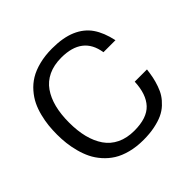

<svg xmlns="http://www.w3.org/2000/svg" viewBox="-190 -953 1153 1153"><g transform="rotate(-45 386.5 -376.5)"><path d="M715.8 -272.9Q711.4 -238.8 706.1 -212.4Q700.7 -186 689.9 -155Q679.2 -124 664.3 -101.1Q649.4 -78.1 625.7 -55.9Q602.1 -33.7 571.5 -19.5Q541 -5.4 497.8 3.4Q454.6 12.2 401.9 12.2Q342.8 12.2 293.5 -0.7Q244.1 -13.7 209.2 -35.6Q174.3 -57.6 147 -88.6Q119.6 -119.6 103 -153.6Q86.4 -187.5 75.9 -227.3Q65.4 -267.1 61.3 -303.2Q57.1 -339.4 57.1 -377.9Q57.1 -417 60.8 -452.6Q64.5 -488.3 74.5 -528.1Q84.5 -567.9 100.6 -601.1Q116.7 -634.3 143.6 -665.3Q170.4 -696.3 205.6 -717.8Q240.7 -739.3 291 -752.2Q341.3 -765.1 401.9 -765.1Q494.6 -765.1 556.9 -738.3Q619.1 -711.4 654.1 -660.9Q689 -610.4 706.1 -530.8H604Q580.6 -687 401.9 -687Q338.9 -687 292 -664.8Q245.1 -642.6 216.3 -601.3Q187.5 -560.1 173.3 -504.2Q159.2 -448.2 159.2 -377.9Q159.2 -307.6 173.3 -251.5Q187.5 -195.3 216.3 -153.3Q245.1 -111.3 292.2 -88.6Q339.4 -65.9 401.9 -65.9Q509.8 -65.9 558.6 -118.2Q607.4 -170.4 611.8 -272.9Z"/></g></svg>

Font: Standard
Style: Regular
Weight: 400
Designer: Bryce Wilner
Version: Version 2.000;PS 2.0;hotconv 16.6.51;makeotf.lib2.5.65220 DE